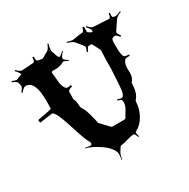

<svg xmlns="http://www.w3.org/2000/svg" viewBox="-211 -1074 1328 1349"><g transform="rotate(-30 453.5 -399.5)"><path d="M304.7 -699.2 291.5 -700.2Q278.3 -700.2 275.4 -689.9Q277.3 -682.6 279.3 -655.5Q281.2 -628.4 283.9 -606.2Q286.6 -584 296.4 -564.9Q306.2 -545.9 319.6 -545.9Q333 -545.9 346.7 -549.8L350.6 -537.1Q319.3 -528.8 315.4 -518.1Q313.5 -513.7 313.5 -505.9V-453.1Q313.5 -449.7 318.8 -441.9Q324.2 -434.1 325.2 -407.2Q326.2 -380.4 332.5 -371.1Q353 -347.7 374 -253.9Q381.3 -222.2 380.4 -223.1L445.3 -154.8Q449.7 -150.9 454.6 -150.9H553.7Q560.1 -150.9 565.4 -159.2Q572.3 -173.3 585.9 -194.6Q599.6 -215.8 604.5 -230.2Q609.4 -244.6 609.4 -260Q609.4 -275.4 603 -280.3Q596.7 -285.2 575.7 -292L578.6 -299.8Q600.1 -292 610.4 -292Q636.2 -292 641.1 -367.2Q643.1 -398.4 643.6 -399.9L649.4 -502Q649.4 -588.9 653.3 -657.2L621.6 -719.2Q616.2 -726.1 609.4 -726.1H600.6Q594.2 -726.1 590.8 -724.6Q582.5 -721.2 569.3 -690.9L560.5 -694.8Q571.8 -719.2 571.8 -725.6Q571.8 -731.9 568.6 -737.3Q565.4 -742.7 558.8 -751Q552.2 -759.3 547.9 -764.9Q543.5 -770.5 534.7 -780.8Q525.9 -791 521.5 -795.9Q512.7 -806.6 471.7 -819.8L473.6 -827.1Q502.9 -816.9 514.4 -816.9Q525.9 -816.9 553.2 -822Q580.6 -827.1 594.7 -827.1H597.7Q605 -827.1 610.1 -834Q615.2 -840.8 622.6 -861.8L632.3 -858.9V-814Q653.8 -797.9 661.6 -797.9Q669.4 -797.9 669.4 -801.8Q669.4 -811.5 664.3 -820.6Q659.2 -829.6 641.6 -848.1L647.5 -854Q664.1 -835.9 673.1 -830.6Q682.1 -825.2 692.4 -824.2L812.5 -817.9Q819.3 -817.9 823 -824.7Q826.7 -831.5 829.6 -853L839.4 -852.1Q837.4 -841.8 837.4 -832.3Q837.4 -822.8 839.4 -819.3Q842.3 -814 851.6 -813H853.5Q855.5 -812 865 -812Q874.5 -812 906.7 -826.2L908.7 -819.8Q872.1 -804.7 862.3 -791L814.5 -720.2Q808.6 -713.9 808.6 -706.5Q808.6 -699.2 827.6 -674.8L818.4 -668.9Q799.3 -694.8 787.6 -694.8Q782.7 -694.8 779.3 -693.8L768.6 -689.9Q757.3 -685.5 757.3 -650.4Q757.3 -615.2 757.8 -603.5Q758.8 -544.4 776.4 -536.1Q784.2 -532.2 809.6 -530.8L808.6 -521Q783.2 -521 775.6 -518.3Q768.1 -515.6 764.6 -507.8Q749.5 -487.8 749.5 -452.1L750.5 -417Q750.5 -375 726.6 -351.1Q724.6 -347.2 724.6 -345.2Q724.6 -267.1 689.5 -230Q685.5 -226.1 685.5 -221.2Q684.1 -165 656.2 -113.8Q628.4 -62.5 581.5 -39.1Q575.7 -36.1 575.7 -28.8Q575.7 -21.5 582.5 1L575.7 3.9Q568.4 -16.6 564.5 -22.7Q560.5 -28.8 555.7 -28.8Q535.2 -28.8 500.2 -18.1Q465.3 -7.3 452.9 -7.1Q440.4 -6.8 435.5 -2L413.6 32.2Q405.3 44.4 397.5 85H393.6Q398.4 57.6 398.4 37.6Q398.4 17.6 377.2 -9.8Q356 -37.1 325.7 -57.6Q259.3 -103.5 211.4 -113.8L212.4 -118.2Q242.7 -111.8 254.6 -111.8Q266.6 -111.8 266.6 -126Q266.6 -130.9 263.7 -137.2Q245.1 -165 214.6 -263.2Q184.1 -361.3 165.3 -401.6Q146.5 -441.9 132.3 -441.9L29.3 -428.2L25.4 -451.2Q142.6 -471.2 142.6 -477.1L143.6 -519V-541Q143.6 -699.7 70.3 -703.1Q60.5 -703.1 52.2 -697.5Q43.9 -691.9 27.3 -671.9L20.5 -678.2Q43.5 -706.5 43.5 -717.8Q43.5 -720.2 41.5 -726.1L37.6 -744.1Q35.2 -752.4 27.8 -758.3Q20.5 -764.2 -2.4 -773.9L0.5 -782.2Q26.4 -771 34.9 -771Q43.5 -771 50.8 -775.9L69.3 -784.2Q72.8 -785.2 78.1 -785.9Q83.5 -786.6 83.5 -787.1Q83.5 -803.2 54.7 -831.1L60.5 -836.9Q78.6 -819.3 87.2 -814.7Q95.7 -810.1 105.5 -810.1L191.4 -815.9Q201.7 -815.9 205.3 -821.8Q209 -827.6 210.4 -853H221.7Q221.7 -826.7 224.4 -821Q227.1 -815.4 237.3 -814L265.6 -809.1Q268.6 -809.1 272.5 -811L320.3 -837.9Q335.4 -845.2 350.6 -883.8L356.4 -880.9Q347.7 -848.1 347.7 -827.1L366.7 -770Q371.6 -770 374.5 -759.8Q386.2 -759.8 414.6 -788.1L418.5 -784.2Q390.6 -754.9 390.6 -744.1V-740.2Q390.6 -732.4 399.7 -725.1Q408.7 -717.8 423.3 -709L420.4 -704.1Q392.1 -719.2 387.2 -719.2Q382.3 -719.2 377.4 -716.8Q348.1 -699.2 304.7 -699.2Z"/></g></svg>

Font: Eater
Style: Regular
Weight: 400
Version: Version 001.002